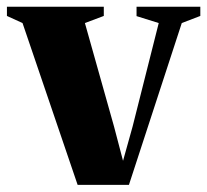

<svg xmlns="http://www.w3.org/2000/svg" viewBox="-40 -532 598 554"><path d="M184 1.5 25 -465.5 -20 -486V-512.5H259.5V-486L205 -465.5L289 -167L315 -68L342.5 -166.5L418 -465.5L354 -485.5V-512.5H538V-486L484.5 -465.5L332 1.5Z"/></svg>

Font: Merriweather 120pt ExtraBold
Style: Regular
Weight: 800
Version: Version 2.100